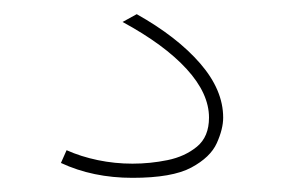

<svg xmlns="http://www.w3.org/2000/svg" viewBox="-20 -31 401 271"><path d="M167 220Q111 220 66 199L74 181Q94 190 118 195Q142 200 167 200Q192 200 216.5 195Q241 190 258 176Q275 162 275 135Q275 101 243.5 66.5Q212 32 153 0L173 -11Q230 21 262.5 58.5Q295 96 295 135Q295 151 286 171Q277 191 250 205.5Q223 220 167 220Z"/></svg>

Font: M PLUS 1 Thin
Style: Regular
Weight: 100
Designer: Coji Morishita
Foundry: UNDERFOREST DESIGN
Version: Version 1.001